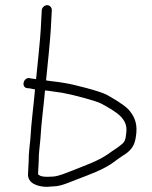

<svg xmlns="http://www.w3.org/2000/svg" viewBox="-20 -707 589 745"><path d="M127.6 -31 130.3 -83C129.8 -111.1 134.1 -136 136.8 -168C140.1 -231.3 149.3 -293.9 154.7 -356C158.6 -355.3 162.3 -355 165.6 -355C181.5 -353 200 -350.3 221.2 -347C253.4 -341.9 349.8 -316.9 373 -305C395.7 -292.7 430.7 -273.6 448.4 -255C462.6 -240 473.2 -222.5 470.2 -194C467.4 -167.2 465.7 -156.6 449.6 -145C433.4 -131.1 419.9 -124.6 401.8 -111C361.5 -81.9 310.4 -65.4 260.4 -45C238.3 -36.5 210.4 -24.5 188.2 -22C181.5 -22 173.8 -21.7 165.1 -21C149.2 -21 136.1 -22.1 127.6 -31ZM97.9 -169C95 -136.2 90.9 -111.7 91.3 -83L88.7 -32C86.8 4.4 126 18 163.1 18C173.1 17.3 181.8 16.7 189.2 16C214.9 16 248.7 0.7 273.5 -9C326.4 -29.3 382.2 -48.3 424.2 -80C441 -93.4 455.9 -101.7 473 -114C496.9 -133.6 505.3 -151.1 509.1 -192C512.8 -233.7 498 -260.4 477.8 -283C457 -303.7 419.6 -324.8 392.8 -340C367.1 -353.2 267.1 -379.4 230.2 -385C201.7 -390.1 181.7 -391.1 158.7 -395C163 -435.9 175 -554 177 -591L181 -667C181.5 -677.6 173.6 -687 163 -687C152.4 -687 142.5 -677.6 142 -667L138 -591C136.1 -555.1 124.3 -441.5 120 -400C113.3 -400.7 108 -401.3 104.1 -402L94.2 -404C70.5 -407 61.2 -368.5 85.1 -365L96.1 -364C101.3 -362.7 107.9 -361.3 115.9 -360C110.6 -298.1 101.2 -232.4 97.9 -169Z"/></svg>

Font: Just Breathe
Style: Obl1
Weight: 400
Foundry: Cannot Into Space Fonts
Version: Version 0.72